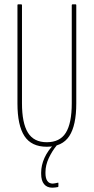

<svg xmlns="http://www.w3.org/2000/svg" viewBox="-20 -675 435 891"><path d="M197 6Q126 6 93.5 -43.5Q61 -93 61 -195V-651Q61 -655 64 -655H78Q82 -655 82 -651V-196Q82 -104 109.5 -59.5Q137 -15 197 -15Q258 -15 285.5 -59Q313 -103 313 -196V-651Q313 -655 317 -655H331Q334 -655 334 -651V-195Q334 -93 301.5 -43.5Q269 6 197 6ZM223 196Q198 196 184.5 179.5Q171 163 171 132V126Q171 92 186.5 57.5Q202 23 234 -9L242 -4L243 0Q221 27 206 59.5Q191 92 191 124V129Q191 152 199.5 164.5Q208 177 225 177Q230 177 236 175.5Q242 174 248 173Q251 171 251 175V189Q251 192 249 193Q243 194 236.5 195Q230 196 223 196Z"/></svg>

Font: Sofia Sans Extra Condensed Thin
Style: Regular
Weight: 250
Version: Version 4.100